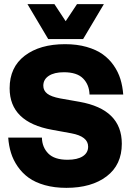

<svg xmlns="http://www.w3.org/2000/svg" viewBox="-20 -905 640 935"><path d="M233.9 -272.9Q26.9 -310.1 26.9 -475.1Q26.9 -577.6 100.6 -633.8Q174.3 -689.9 296.9 -689.9Q355 -689.9 401.9 -676.5Q448.7 -663.1 480.2 -640.6Q511.7 -618.2 533.7 -586.4Q555.7 -554.7 566.4 -519.8Q577.1 -484.9 580.1 -444.8H416Q414.6 -492.2 384.8 -522.7Q355 -553.2 291 -553.2Q244.1 -553.2 217.5 -535.6Q190.9 -518.1 190.9 -487.8Q190.9 -463.9 210 -449Q229 -434.1 272.9 -425.8L367.2 -409.2Q573.2 -372.6 573.2 -205.1Q573.2 -102.5 499.5 -46.4Q425.8 9.8 303.2 9.8Q245.1 9.8 198.2 -3.4Q151.4 -16.6 119.9 -39.3Q88.4 -62 66.4 -93.8Q44.4 -125.5 33.7 -160.2Q22.9 -194.8 20 -234.9H184.1Q185.1 -188 215.1 -157.5Q245.1 -127 309.1 -127Q356.4 -127 382.8 -143.8Q409.2 -160.6 409.2 -190.9Q409.2 -240.7 327.1 -255.9ZM113.8 -884.8H245.1L299.8 -801.8L355 -884.8H485.8L384.8 -714.8H214.8Z"/></svg>

Font: TASA Orbiter Display Black
Style: Regular
Weight: 900
Designer: Weizhong Zhang
Version: Version 1.000;Glyphs 3.1.2 (3151)